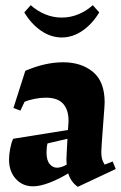

<svg xmlns="http://www.w3.org/2000/svg" viewBox="-20 -706 468 743"><path d="M428 -52 281 17Q254 -2 244 -35Q208 -13 171.5 1Q135 15 108 15Q67 15 41 -14Q15 -43 15 -88Q15 -108 19.5 -131.5Q24 -155 31 -169L243 -203L245 -232Q247 -277 226 -302.5Q205 -328 158 -328Q137 -328 114 -323.5Q91 -319 75 -312L59 -278L32 -288L78 -432Q155 -465 224 -465Q295 -465 340 -427.5Q385 -390 385 -310L384 -290L374 -155L372 -119Q372 -101 375 -90.5Q378 -80 385 -69L416 -81ZM238 -69 237 -90 238 -112 241 -169 164 -151Q160 -138 160 -116Q160 -86 172 -71.5Q184 -57 201 -57Q217 -57 238 -69ZM74 -658 99 -686Q123 -664 154 -651Q185 -638 219 -638Q253 -638 284 -651Q315 -664 339 -686L364 -658Q337 -613 299 -587Q261 -561 219 -561Q177 -561 139 -587Q101 -613 74 -658Z"/></svg>

Font: Rakkas
Style: Regular
Weight: 400
Designer: Zeynep Akay
Foundry: Zeynep Akay
Version: Version 2.000